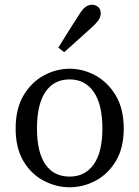

<svg xmlns="http://www.w3.org/2000/svg" viewBox="-20 -777 588 810"><path d="M226 -576Q241 -600 255.5 -623.5Q270 -647 285 -670.5Q300 -694 315 -717Q329 -740 342 -748.5Q355 -757 368 -757Q382 -757 393.5 -748Q405 -739 405 -720Q405 -710 399 -698Q393 -686 373 -667Q353 -649 333 -630.5Q313 -612 292.5 -594Q272 -576 251 -557ZM274 13Q217 13 164.5 -14.5Q112 -42 79 -97Q46 -152 46 -235Q46 -318 79 -374Q112 -430 164.5 -458.5Q217 -487 274 -487Q331 -487 383 -458.5Q435 -430 468.5 -374Q502 -318 502 -235Q502 -152 468.5 -97Q435 -42 383 -14.5Q331 13 274 13ZM274 -32Q339 -32 375.5 -83.5Q412 -135 412 -235Q412 -336 375.5 -389Q339 -442 274 -442Q207 -442 171.5 -389Q136 -336 136 -235Q136 -135 171.5 -83.5Q207 -32 274 -32Z"/></svg>

Font: Adobe Variable Font Prototype
Style: Regular
Weight: 389
Designer: Frank Grießhammer
Foundry: Adobe
Version: Version 1.004;hotconv 1.0.113;makeotfexe 2.5.65598